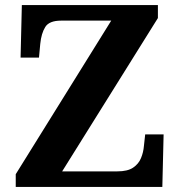

<svg xmlns="http://www.w3.org/2000/svg" viewBox="-20 -734 707 754"><path d="M41.8 0V-49.9L416.8 -653H220.1Q173.2 -653 157.7 -627.9Q142.1 -602.8 138.1 -561.7L133.1 -507.7H60.8L65.8 -714H600.1V-663.1L224.1 -61H440.2Q481.2 -61 502.8 -75.7Q524.5 -90.4 533.8 -113.3Q543.2 -136.1 545.2 -161L550.2 -206.3H622.5L617.5 0Z"/></svg>

Font: Noto Serif Telugu
Style: Regular
Weight: 400
Designer: Jelle Bosma - Monotype Design Team
Foundry: Monotype Imaging Inc.
Version: Version 2.003